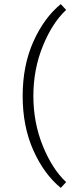

<svg xmlns="http://www.w3.org/2000/svg" viewBox="-20 -733 361 932"><path d="M275 -713 301 -685Q233 -621 187.5 -508.5Q142 -396 142 -267Q142 -138 187.5 -25.5Q233 87 301 151L275 179Q194 113 142 -3Q90 -119 90 -267Q90 -415 142 -531Q194 -647 275 -713Z"/></svg>

Font: Julius Sans One
Style: Regular
Weight: 400
Designer: Luciano Vergara
Foundry: LatinoType
Version: Version 1.001